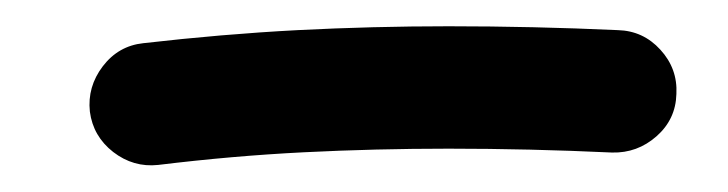

<svg xmlns="http://www.w3.org/2000/svg" viewBox="-20 -737 546 144"><path d="M47.4 -653.3Q45.4 -671.9 57.1 -687.3Q68.8 -702.6 87.4 -704.6Q146.5 -711.4 203.1 -714.4Q259.8 -717.3 316.4 -717.3Q379.9 -717.3 443.4 -714.4Q462.4 -713.9 475.3 -699.7Q488.3 -685.5 487.3 -666.5Q486.8 -647.5 472.4 -634.8Q458 -622.1 439 -622.6Q377 -625.5 316.4 -625.5Q261.7 -625.5 208 -622.8Q154.3 -620.1 98.6 -613.3Q80.1 -611.3 64.9 -623Q49.8 -634.8 47.4 -653.3Z"/></svg>

Font: Mikhak Medium
Style: Regular
Weight: 500
Designer: Amin Abedi
Version: Version 3.3